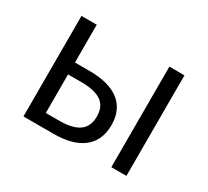

<svg xmlns="http://www.w3.org/2000/svg" viewBox="-113 -716 966 893"><g transform="rotate(30 370.5 -270.0)"><path d="M94 0H257C385 0 469 -53 469 -170C469 -285 385 -337 257 -337H176V-540H94ZM176 -66V-273H247C343 -273 390 -242 390 -170C390 -98 343 -66 247 -66ZM566 0H647V-540H566Z"/></g></svg>

Font: Noto Sans JP DemiLight
Style: Regular
Weight: 350
Designer: Ryoko NISHIZUKA 西塚涼子 (kana, bopomofo & ideographs); Paul D. Hunt (Latin, Greek & Cyrillic); Sandoll Communications 산돌커뮤니
Foundry: Adobe
Version: Version 2.004;hotconv 1.0.118;makeotfexe 2.5.65603